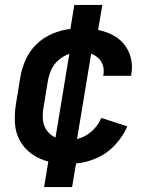

<svg xmlns="http://www.w3.org/2000/svg" viewBox="-20 -653 616 775"><path d="M158 102H271L287 7Q330 3 371.5 -15.5Q413 -34 444.5 -68Q476 -102 494 -143L389 -177Q376 -146 349.5 -122.5Q323 -99 291 -92L348 -436Q365 -430 378 -417.5Q391 -405 396 -387Q401 -369 397 -350V-347H509Q510 -350 510 -353Q516 -386 508.5 -417.5Q501 -449 482 -473Q463 -497 435 -511.5Q407 -526 376 -532L393 -633H280L264 -536Q227 -532 191.5 -517Q156 -502 127.5 -474.5Q99 -447 83.5 -412Q68 -377 62 -341L44 -231Q38 -192 40.5 -154Q43 -116 61 -84Q79 -52 109 -31Q139 -10 175 -1ZM204 -98Q183 -107 169.5 -125.5Q156 -144 153.5 -167.5Q151 -191 155 -215L173 -325Q177 -349 187 -371.5Q197 -394 217 -411Q237 -428 260 -436Z"/></svg>

Font: Iosevka Sparkle Semibold
Style: Italic
Weight: 600
Italic angle: -9°
Designer: Belleve Invis
Foundry: Belleve Invis
Version: Version 4.5.0; ttfautohint (v1.8.3)